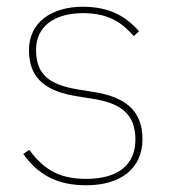

<svg xmlns="http://www.w3.org/2000/svg" viewBox="-20 -538 502 570"><path d="M236 12C339 12 403 -38 403 -125C403 -214 346 -251 258 -265L214 -272C128 -286 87 -315 87 -390C87 -461 143 -499 227 -499C307 -499 346 -466 377 -431L393 -445C360 -482 314 -518 226 -518C136 -518 66 -474 66 -389C66 -301 121 -266 210 -252L254 -245C338 -232 382 -200 382 -124C382 -49 331 -7 236 -7C162 -7 113 -30 67 -93L49 -81C96 -15 155 12 236 12Z"/></svg>

Font: IBM Plex Arabic Thin
Style: Regular
Weight: 100
Designer: Mike Abbink, Paul van der Laan, Pieter van Rosmalen, Wael Morcos, Khajak Apelian
Foundry: Bold Monday
Version: Version 1.0